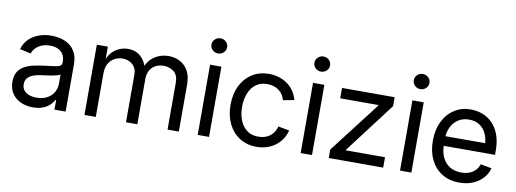

<svg xmlns="http://www.w3.org/2000/svg" viewBox="-60 -1087 3872 1442"><g transform="rotate(10 1875.5 -366.0)"><path d="M226.1 11.2Q174.8 11.2 133.1 -7.8Q91.3 -26.9 66.9 -63.5Q42.5 -100.1 42.5 -152.8Q42.5 -199.2 60.5 -228Q78.6 -256.8 108.9 -273.2Q139.2 -289.6 176.5 -297.9Q213.9 -306.2 252.4 -311Q301.3 -317.9 331.3 -321.3Q361.3 -324.7 375.2 -332.8Q389.2 -340.8 389.2 -360.8V-364.3Q389.2 -396.5 376.2 -419.4Q363.3 -442.4 337.6 -455.1Q312 -467.8 274.9 -467.8Q236.8 -467.8 209 -455.6Q181.2 -443.4 164.3 -424.3Q147.5 -405.3 140.6 -384.3L56.2 -402.8Q71.3 -451.7 104 -482.7Q136.7 -513.7 180.7 -528.6Q224.6 -543.5 272.9 -543.5Q306.2 -543.5 341.6 -535.2Q377 -526.9 407.2 -506.3Q437.5 -485.8 456.3 -449.7Q475.1 -413.6 475.1 -358.4V0H390.1V-73.7H385.3Q376 -55.2 356.4 -35.4Q336.9 -15.6 304.9 -2.2Q272.9 11.2 226.1 11.2ZM240.2 -65.4Q289.6 -65.4 322.8 -84.2Q356 -103 372.6 -133.1Q389.2 -163.1 389.2 -196.8V-268.6Q383.8 -262.7 367.4 -258.1Q351.1 -253.4 329.3 -249.5Q307.6 -245.6 285.9 -242.7Q264.2 -239.7 248.5 -237.8Q217.3 -233.9 189.9 -224.4Q162.6 -214.8 146 -197Q129.4 -179.2 129.4 -148.4Q129.4 -121.6 143.6 -103Q157.7 -84.5 182.6 -75Q207.5 -65.4 240.2 -65.4Z M618.7 0V-535.6H702.6L703.1 -419.4H695.3Q707.5 -461.4 731.9 -489.3Q756.3 -517.1 788.6 -531.2Q820.8 -545.4 856 -545.4Q916 -545.4 954.6 -509.5Q993.2 -473.6 1003.9 -418.5H990.2Q1000.5 -456.5 1025.6 -485.1Q1050.8 -513.7 1087.2 -529.5Q1123.5 -545.4 1167 -545.4Q1214.4 -545.4 1253.2 -524.9Q1292 -504.4 1315.2 -462.9Q1338.4 -421.4 1338.4 -357.9V0H1252.4V-356.4Q1252.4 -416 1219 -441.4Q1185.5 -466.8 1141.6 -466.8Q1104.5 -466.8 1077.6 -451.4Q1050.8 -436 1036.4 -408.9Q1022 -381.8 1022 -347.2V0H935.5V-365.2Q935.5 -411.1 905 -439Q874.5 -466.8 828.1 -466.8Q795.9 -466.8 767.8 -451.9Q739.7 -437 722.4 -407.5Q705.1 -377.9 705.1 -334V0Z M1482.4 0V-535.6H1568.8V0ZM1525.9 -628.9Q1501.5 -628.9 1483.9 -645.8Q1466.3 -662.6 1466.3 -686.5Q1466.3 -710.4 1483.9 -727.3Q1501.5 -744.1 1525.9 -744.1Q1550.8 -744.1 1568.4 -727.3Q1585.9 -710.4 1585.9 -686.5Q1585.9 -662.6 1568.4 -645.8Q1550.8 -628.9 1525.9 -628.9Z M1931.6 11.7Q1858.4 11.7 1803.2 -23.2Q1748 -58.1 1717 -120.6Q1686 -183.1 1686 -265.1Q1686 -348.6 1717 -411.4Q1748 -474.1 1803.2 -509.3Q1858.4 -544.4 1931.6 -544.4Q1972.7 -544.4 2008.5 -533Q2044.4 -521.5 2073.2 -500.7Q2102.1 -480 2122.1 -450.2Q2142.1 -420.4 2151.4 -383.8L2067.4 -367.7Q2062 -389.6 2050.3 -407.7Q2038.6 -425.8 2021.2 -439Q2003.9 -452.1 1981.4 -459.5Q1959 -466.8 1931.6 -466.8Q1878.9 -466.8 1844 -439.7Q1809.1 -412.6 1791.5 -366.9Q1773.9 -321.3 1773.9 -265.1Q1773.9 -210 1791.5 -164.8Q1809.1 -119.6 1844 -92.8Q1878.9 -65.9 1931.6 -65.9Q1959.5 -65.9 1982.2 -73.2Q2004.9 -80.6 2022 -94Q2039.1 -107.4 2050.8 -126.2Q2062.5 -145 2068.4 -167.5L2152.8 -151.9Q2144 -114.7 2123.8 -84.7Q2103.5 -54.7 2074.5 -33Q2045.4 -11.2 2009 0.2Q1972.7 11.7 1931.6 11.7Z M2267.6 0V-535.6H2354V0ZM2311 -628.9Q2286.6 -628.9 2269 -645.8Q2251.5 -662.6 2251.5 -686.5Q2251.5 -710.4 2269 -727.3Q2286.6 -744.1 2311 -744.1Q2335.9 -744.1 2353.5 -727.3Q2371.1 -710.4 2371.1 -686.5Q2371.1 -662.6 2353.5 -645.8Q2335.9 -628.9 2311 -628.9Z M2481.9 0V-64.9L2780.3 -452.6V-456.5H2488.8V-535.6H2890.1V-467.3L2598.6 -83.5V-79.1H2897V0Z M3025.4 0V-535.6H3111.8V0ZM3068.8 -628.9Q3044.4 -628.9 3026.9 -645.8Q3009.3 -662.6 3009.3 -686.5Q3009.3 -710.4 3026.9 -727.3Q3044.4 -744.1 3068.8 -744.1Q3093.8 -744.1 3111.3 -727.3Q3128.9 -710.4 3128.9 -686.5Q3128.9 -662.6 3111.3 -645.8Q3093.8 -628.9 3068.8 -628.9Z M3479.5 11.7Q3401.4 11.7 3345.5 -23.2Q3289.6 -58.1 3259.3 -120.4Q3229 -182.6 3229 -264.6Q3229 -346.7 3259.3 -409.7Q3289.6 -472.7 3344 -508.5Q3398.4 -544.4 3470.7 -544.4Q3517.6 -544.4 3560.1 -528.3Q3602.5 -512.2 3635.7 -478.8Q3668.9 -445.3 3688.2 -394Q3707.5 -342.8 3707.5 -272V-240.2H3283.7V-313.5H3660.2L3621.1 -286.6Q3621.1 -340.3 3603.5 -381.1Q3585.9 -421.9 3552.5 -444.6Q3519 -467.3 3470.7 -467.3Q3422.4 -467.3 3387.7 -444.1Q3353 -420.9 3334.5 -382.1Q3315.9 -343.3 3315.9 -296.4V-251.5Q3315.9 -193.4 3335.9 -151.6Q3356 -109.9 3392.8 -87.6Q3429.7 -65.4 3480 -65.4Q3513.7 -65.4 3540.5 -75.4Q3567.4 -85.4 3586.2 -104.7Q3605 -124 3614.3 -151.9L3698.7 -136.2Q3687 -92.3 3656.5 -59.1Q3626 -25.9 3580.8 -7.1Q3535.6 11.7 3479.5 11.7Z"/></g></svg>

Font: Inter 20pt
Style: Regular
Weight: 400
Version: Version 4.001;git-66647c0bb